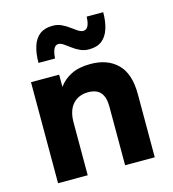

<svg xmlns="http://www.w3.org/2000/svg" viewBox="-104 -777 778 863"><g transform="rotate(-15 285.0 -345.0)"><path d="M60 0ZM60 0V-470H191V-413Q213 -444 249 -462Q285 -480 339 -480Q418 -480 464 -434.5Q510 -389 510 -294V0H372V-273Q372 -317 353.5 -338.5Q335 -360 296 -360Q251 -360 224.5 -330.5Q198 -301 198 -245V0ZM115 -545Q115 -589 125.5 -622Q136 -655 159 -672.5Q182 -690 219 -690Q241 -690 259.5 -681.5Q278 -673 294 -661Q310 -649 323 -640.5Q336 -632 347 -632Q362 -632 369.5 -646.5Q377 -661 378 -690H455Q455 -647 444.5 -614Q434 -581 411.5 -563Q389 -545 351 -545Q329 -545 310.5 -553.5Q292 -562 276 -574Q260 -586 247 -595Q234 -604 223 -604Q209 -604 201.5 -589Q194 -574 192 -545Z"/></g></svg>

Font: Gantari
Style: Bold
Weight: 700
Designer: Anugrah Pasau
Foundry: Lafontype
Version: Version 1.000; ttfautohint (v1.6)